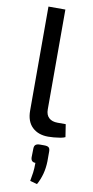

<svg xmlns="http://www.w3.org/2000/svg" viewBox="-106 -742 515 1062"><g transform="rotate(10 151.5 -211.0)"><path d="M171 -700V-139Q171 -108 188.5 -92Q206 -76 237 -76H283L294 -5Q284 0 266.5 3Q249 6 230.5 7.5Q212 9 199 9Q143 9 109.5 -23Q76 -55 76 -116V-700ZM186 60Q205 60 212 66.5Q219 73 219 89V144Q218 183 209 216Q200 249 184 278L144 267Q149 241 152 218.5Q155 196 155 164Q130 164 129 138L130 89Q130 73 138 66.5Q146 60 163 60Z"/></g></svg>

Font: Exo 2 Medium
Style: Regular
Weight: 500
Designer: Natanael Gama
Foundry: Natanael Gama
Version: Version 2.010